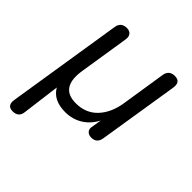

<svg xmlns="http://www.w3.org/2000/svg" viewBox="-187 -620 934 934"><g transform="rotate(45 280.5 -153.0)"><path d="M46 187Q5 187 13 140L107 -454Q113 -493 153 -493Q172 -493 181.5 -481Q191 -469 187 -447L147 -193Q125 -58 235 -58Q304 -58 346.5 -103Q389 -148 401 -223L437 -454Q443 -493 483 -493Q524 -493 517 -447L451 -33Q445 7 407 7Q389 7 379 -3.5Q369 -14 372 -31L381 -85Q358 -40 318.5 -15.5Q279 9 229 9Q148 9 116 -47L91 147Q87 187 46 187Z"/></g></svg>

Font: Nunito
Style: Italic
Weight: 400
Italic angle: -9°
Designer: Vernon Adams
Foundry: Vernon Adams
Version: Version 3.601; ttfautohint (v1.8.2.53-6de2)